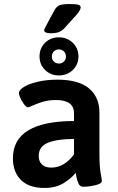

<svg xmlns="http://www.w3.org/2000/svg" viewBox="-20 -925 585 952"><path d="M44 -140Q44 -324 347 -325V-363Q347 -429 258 -429Q221 -429 193 -420.5Q165 -412 144 -402.5Q123 -393 120 -393Q107 -393 90.5 -421Q74 -449 74 -463Q74 -479 99.5 -494.5Q125 -510 169 -520Q213 -530 264 -530Q370 -530 421.5 -486.5Q473 -443 473 -367V-166Q473 -98 479 -66.5Q485 -35 485 -28Q485 -14 452 -6.5Q419 1 393 1Q377 1 370 -13.5Q363 -28 359.5 -45Q356 -62 355 -68Q334 -41 295.5 -17Q257 7 200 7Q124 7 84 -32.5Q44 -72 44 -140ZM347 -160V-236Q265 -236 218.5 -217.5Q172 -199 172 -152Q172 -125 188 -109.5Q204 -94 234 -94Q269 -94 298 -112.5Q327 -131 347 -160ZM176 -645Q176 -686 203.5 -713Q231 -740 272 -740Q313 -740 341 -712.5Q369 -685 369 -645Q369 -605 341 -578Q313 -551 272 -551Q231 -551 203.5 -578Q176 -605 176 -645ZM307 -644Q307 -660 297 -670Q287 -680 272 -680Q257 -680 247 -670Q237 -660 237 -644Q237 -630 247 -620Q257 -610 272 -610Q287 -610 297 -620Q307 -630 307 -644ZM199 -775Q199 -779 203.5 -787.5Q208 -796 211 -802L251 -876Q261 -893 275 -899Q289 -905 328 -905Q356 -905 368 -901.5Q380 -898 380 -888Q380 -875 358 -850L302 -788Q288 -772 272 -766Q256 -760 233 -760Q199 -760 199 -775Z"/></svg>

Font: Asap-SemiBold
Style: Regular
Weight: 600
Designer: Pablo Cosgaya
Foundry: Omnibus-Type
Version: Version 2.000; ttfautohint (v1.8)